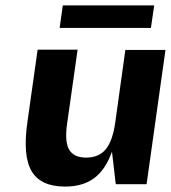

<svg xmlns="http://www.w3.org/2000/svg" viewBox="-20 -686 636 715"><path d="M411.1 0 397 -121.1Q372.6 -53.7 330.6 -22.5Q288.6 8.8 222.2 8.8Q131.8 8.8 97.9 -48.3Q64 -105.5 82 -231L120.1 -501H269L230 -226.1Q220.2 -158.2 237.5 -128.7Q254.9 -99.1 300.8 -99.1Q348.1 -99.1 373.8 -130.1Q399.4 -161.1 409.2 -230L446.8 -500H596.2L525.9 0ZM202.1 -582 213.9 -666H554.2L542 -582Z"/></svg>

Font: Fivo Sans Modern
Style: Italic
Weight: 700
Designer: Alexander Slobzheninov
Foundry: Alexander Slobzheninov
Version: 1.0